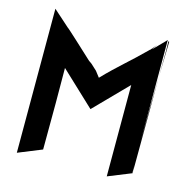

<svg xmlns="http://www.w3.org/2000/svg" viewBox="-97 -716 807 828"><g transform="rotate(15 306.0 -301.5)"><path d="M553 -615 554 -619 499 -563C495 -559 511 -581 514 -585C501 -570 492 -560 490 -557C490 -558 491 -559 492 -560L487 -555C421 -489 372 -451 308 -384L288 -410L262 -434C252 -442 253 -440 249 -443C209 -480 122 -561 124 -557C93 -585 91 -586 50 -623V20L156 -23C157 -238 157 -236 156 -387L308 -244L451 -390V18L555 -24L557 -454C555 -361 553 -250 553 -160ZM557 -613 558 -573 557 -454 561 -612C560 -613 557 -614 557 -613ZM561 -613V-612C562 -612 562 -612 561 -613ZM553 -89V-51V-136ZM554 -26V-59L555 -26Z"/></g></svg>

Font: HIVNotRetro
Style: Regular
Weight: 400
Designer: Feorag
Foundry: Feorag
Version: Version 1.000;PS 001.000;hotconv 1.0.88;makeotf.lib2.5.64775